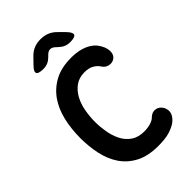

<svg xmlns="http://www.w3.org/2000/svg" viewBox="-280 -1050 1160 1160"><g transform="rotate(-45 300.0 -470.0)"><path d="M53 -356Q53 -435 69.5 -505Q86 -575 122.5 -627Q159 -679 216.5 -709.5Q274 -740 357 -740Q400 -740 432 -731.5Q464 -723 486.5 -709Q509 -695 523 -677Q537 -659 545 -639Q556 -609 551.5 -585.5Q547 -562 526 -551Q507 -541 483.5 -547Q460 -553 446 -577Q435 -594 412 -607.5Q389 -621 352 -621Q306 -621 274 -598Q242 -575 222 -538.5Q202 -502 193.5 -456Q185 -410 185 -363Q185 -322 192.5 -277.5Q200 -233 218.5 -196Q237 -159 270.5 -135.5Q304 -112 355 -112Q371 -112 385 -114Q399 -116 411.5 -120Q424 -124 433.5 -129.5Q443 -135 449 -142Q469 -160 491 -159Q513 -158 529 -142Q545 -126 548.5 -100.5Q552 -75 531 -49Q517 -32 497.5 -21Q478 -10 454.5 -2.5Q431 5 404.5 7.5Q378 10 353 10Q265 10 207 -21Q149 -52 115 -103Q81 -154 67 -220Q53 -286 53 -356ZM191 -810Q149 -810 142.5 -825Q136 -840 166 -870L201 -906Q223 -929 248.5 -939.5Q274 -950 305 -950Q336 -950 362 -939.5Q388 -929 410 -906L446 -870Q475 -840 468.5 -825Q462 -810 420 -810Q399 -810 382 -817Q365 -824 349 -839L338 -849Q321 -866 304 -866Q287 -866 271 -849L262 -840Q247 -825 230 -817.5Q213 -810 191 -810Z"/></g></svg>

Font: Maple Mono NL
Style: Bold
Weight: 700
Monospace: yes
Designer: subframe7536
Version: Version 7.000